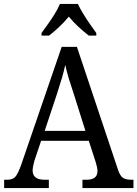

<svg xmlns="http://www.w3.org/2000/svg" viewBox="-20 -951 695 971"><path d="M1 0V-42H18Q44 -42 57.5 -57Q71 -72 88 -120L292 -714H369L577 -92Q587 -62 601.5 -52Q616 -42 644 -42H655V0H397V-42H418Q473 -42 473 -86Q473 -95 470.5 -106.5Q468 -118 464 -131L429 -239H188L154 -138Q151 -126 148 -112.5Q145 -99 145 -89Q145 -42 205 -42H227V0ZM206 -289H412L355 -470Q340 -514 328.5 -552Q317 -590 310 -623Q303 -590 293 -556Q283 -522 269 -479ZM190 -784Q204 -803 222.5 -829Q241 -855 257.5 -882Q274 -909 283 -931H374Q384 -909 400.5 -882Q417 -855 435 -829Q453 -803 467 -784V-771H429Q403 -791 376 -816Q349 -841 328 -867Q307 -841 280.5 -816Q254 -791 228 -771H190Z"/></svg>

Font: Noto Serif Tamil SemiCondensed
Style: Regular
Weight: 400
Width: 4
Designer: Indian Type Foundry, Tom Grace, and the Monotype Design Team
Foundry: Monotype Imaging Inc.
Version: Version 2.004; ttfautohint (v1.8.4.7-5d5b)